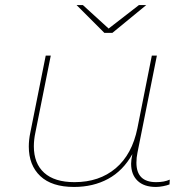

<svg xmlns="http://www.w3.org/2000/svg" viewBox="-20 -737 736 760"><path d="M652 -26 651 -7Q641 -3 625.5 0Q610 3 597 3Q550 3 524.5 -21.5Q499 -46 499 -89Q499 -104 504 -127Q467 -61 408 -29Q349 3 273 3Q185 3 139.5 -40Q94 -83 94 -157Q94 -184 100 -212L161 -517H181L120 -212Q114 -184 114 -158Q114 -90 155 -53Q196 -16 275 -16Q373 -16 438 -71Q503 -126 524 -230L581 -517H601L524 -132Q520 -113 520 -93Q520 -16 598 -16Q630 -16 652 -26ZM559 -717 425 -607H393L283 -717H308L410 -624L530 -717Z"/></svg>

Font: Montserrat Alternates Thin
Style: Italic
Weight: 250
Italic angle: -11.3°
Designer: Julieta Ulanovsky
Foundry: Julieta Ulanovsky
Version: Version 7.200